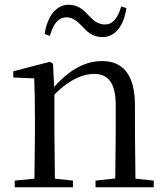

<svg xmlns="http://www.w3.org/2000/svg" viewBox="-20 -788 701 808"><path d="M168 -645 190 -637C204 -687 225 -715 260 -715C290 -715 309 -694 332 -671C351 -650 374 -632 411 -632C466 -632 501 -680 512 -754L490 -761C476 -712 455 -685 421 -685C391 -685 372 -703 349 -727C330 -749 305 -768 269 -768C215 -768 179 -718 168 -645ZM464 0H627V-28L550 -36L548 -229V-342C548 -477 496 -531 409 -531C343 -531 276 -499 208 -422L203 -520L190 -528L36 -488V-462L124 -458C126 -408 127 -358 127 -289V-229L125 -36L42 -28V0H287V-28L211 -36L209 -229V-390C275 -457 333 -477 375 -477C433 -477 467 -443 467 -344V-229L465 -37L382 -28V0Z"/></svg>

Font: Source Han Serif CN
Style: Regular
Weight: 400
Designer: Ryoko NISHIZUKA 西塚涼子 (kana & ideographs); Frank Grießhammer (Latin, Greek & Cyrillic); Wenlong ZHANG 张文龙 (bopomofo); San
Foundry: Adobe
Version: Version 2.003;hotconv 1.1.1;makeotfexe 2.6.0